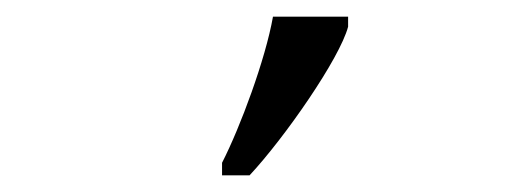

<svg xmlns="http://www.w3.org/2000/svg" viewBox="-20 -816 617 230"><path d="M246 -606H279C321 -651 387 -746 397 -784V-796H307C298 -745 268 -664 246 -621Z"/></svg>

Font: Noto Serif Thai
Style: Regular
Weight: 400
Designer: Monotype Design Team
Foundry: Monotype Imaging Inc.
Version: Version 1.901